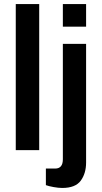

<svg xmlns="http://www.w3.org/2000/svg" viewBox="-20 -743 503 950"><path d="M58 0V-723H174V0ZM291 -611V-723H406V-611ZM288 187Q269 187 244.5 182.5Q220 178 207 173V91H253Q291 91 291 45V-526H406V61Q406 115 379.5 151Q353 187 288 187Z"/></svg>

Font: Archivo SemiCondensed SemiBold
Style: Regular
Weight: 600
Width: 4
Designer: Hector Gatti
Foundry: Omnibus-Type
Version: Version 2.001; ttfautohint (v1.8.3)